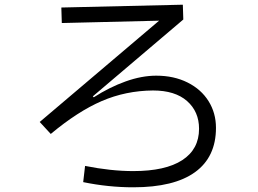

<svg xmlns="http://www.w3.org/2000/svg" viewBox="-20 -774 1096 817"><path d="M899 -230Q899 -106 810 -41.5Q721 23 547 23Q441 23 334 1L342 -68Q452 -46 547 -46Q684 -46 755.5 -92.5Q827 -139 827 -226Q827 -299 776 -344Q725 -389 631 -389Q515 -388 413 -344Q311 -300 196 -204L149 -255L657 -686L243 -676L241 -742L758 -754L760 -691L375 -364L379 -360Q446 -403 514.5 -427.5Q583 -452 645 -452Q720 -452 778 -423Q836 -394 867.5 -343.5Q899 -293 899 -230Z"/></svg>

Font: PlemolJP
Style: Regular
Weight: 400
Monospace: yes
Version: v2.0.4; ttfautohint (v1.8.4.7-5d5b-dirty) -l 6 -r 45 -G 200 